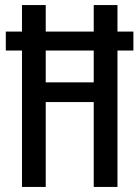

<svg xmlns="http://www.w3.org/2000/svg" viewBox="-20 -740 551 760"><path d="M3 -540V-615H508V-540ZM67 0V-720H161V0ZM351 0V-720H445V0ZM119 -414H391V-336H119Z"/></svg>

Font: Instrument Sans Condensed Medium
Style: Regular
Weight: 500
Width: 3
Designer: Rodrigo Fuenzalida
Foundry: fragTYPE
Version: Version 1.000;gftools[0.9.28]